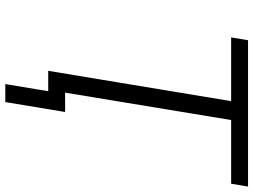

<svg xmlns="http://www.w3.org/2000/svg" viewBox="-132 -636 924 699"><g transform="rotate(90 329.5 -286.0)"><path d="M115.7 -666 126 -727.5H658.7L648.4 -666H416.5L306.6 0H237.3L347.7 -666ZM285.6 156.2 311.5 0H269.5L279.3 -61.5H387.2L351.1 156.2Z"/></g></svg>

Font: Inter 16pt Light
Style: Italic
Weight: 300
Italic angle: -9.3988°
Version: Version 4.001;git-66647c0bb